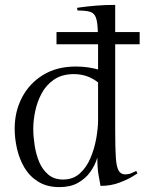

<svg xmlns="http://www.w3.org/2000/svg" viewBox="-20 -755 602 785"><path d="M378 -111Q369 -80 349.5 -52.5Q330 -25 299 -7.5Q268 10 223 10Q172 10 136.5 -12Q101 -34 80 -69.5Q59 -105 49.5 -147Q40 -189 40 -229Q40 -299 70 -356.5Q100 -414 156 -448.5Q212 -483 290 -483Q318 -483 340.5 -479.5Q363 -476 381 -471V-566Q381 -572 381 -574H211V-624H380Q379 -665 372 -683.5Q365 -702 347.5 -707Q330 -712 297 -712L295 -723Q295 -723 316.5 -726Q338 -729 373.5 -732Q409 -735 451 -735V-624H551V-574H451V-222Q451 -151 453.5 -112Q456 -73 465 -57.5Q474 -42 492 -42Q505 -42 516 -46.5Q527 -51 537 -56L542 -46Q542 -46 522 -33.5Q502 -21 467.5 -8Q433 5 391 5Q387 -14 382.5 -42Q378 -70 378 -111ZM238 -21Q279 -21 306.5 -46Q334 -71 350 -109Q366 -147 373.5 -189Q381 -231 381 -265V-418Q338 -452 282 -452Q234 -452 201.5 -430Q169 -408 150.5 -373.5Q132 -339 124 -300.5Q116 -262 116 -229Q116 -198 121.5 -161.5Q127 -125 140 -93.5Q153 -62 177 -41.5Q201 -21 238 -21Z"/></svg>

Font: Gilda Display
Style: Regular
Weight: 400
Designer: Eduardo Rodriguez Tunni
Foundry: Eduardo Rodriguez Tunni
Version: Version 1.002; ttfautohint (v1.8.4.7-5d5b);gftools[0.9.22]